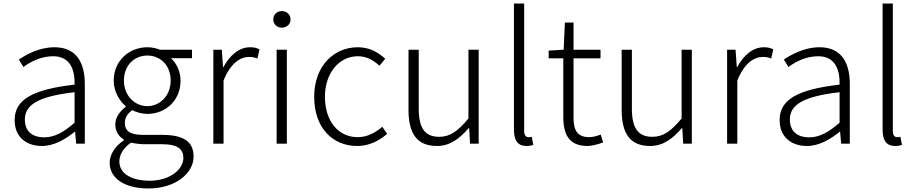

<svg xmlns="http://www.w3.org/2000/svg" viewBox="-20 -815 5193 1089"><path d="M218 13C286 13 350 -24 404 -68H406L412 0H461V-338C461 -456 416 -547 289 -547C202 -547 128 -505 87 -477L113 -435C150 -463 211 -496 281 -496C382 -496 405 -414 403 -335C168 -308 63 -252 63 -134C63 -35 132 13 218 13ZM230 -36C171 -36 121 -64 121 -137C121 -219 193 -268 403 -292V-119C340 -64 289 -36 230 -36Z M822 254C978 254 1078 166 1078 73C1078 -12 1021 -50 900 -50H788C711 -50 688 -79 688 -117C688 -151 707 -173 730 -191C754 -177 787 -169 816 -169C921 -169 1004 -247 1004 -357C1004 -411 981 -457 949 -485H1069V-533H887C870 -540 845 -547 816 -547C711 -547 625 -469 625 -358C625 -294 659 -241 693 -213V-209C669 -191 634 -156 634 -110C634 -68 655 -40 682 -24V-19C633 14 602 61 602 108C602 198 689 254 822 254ZM816 -213C745 -213 683 -271 683 -358C683 -446 743 -500 816 -500C888 -500 948 -446 948 -358C948 -271 886 -213 816 -213ZM829 210C720 210 657 166 657 101C657 65 677 26 723 -6C750 0 778 3 790 3H899C978 3 1020 24 1020 81C1020 145 945 210 829 210Z M1190 0H1248V-358C1287 -457 1344 -492 1391 -492C1412 -492 1422 -490 1440 -483L1452 -535C1435 -544 1419 -547 1398 -547C1336 -547 1283 -501 1247 -434H1245L1238 -533H1190Z M1549 0H1607V-533H1549ZM1579 -658C1605 -658 1628 -677 1628 -704C1628 -734 1605 -752 1579 -752C1552 -752 1530 -734 1530 -704C1530 -677 1552 -658 1579 -658Z M2006 13C2073 13 2130 -16 2176 -56L2148 -96C2112 -64 2064 -37 2009 -37C1897 -37 1823 -130 1823 -266C1823 -402 1904 -496 2010 -496C2060 -496 2099 -473 2132 -442L2165 -482C2128 -515 2080 -547 2009 -547C1877 -547 1762 -444 1762 -266C1762 -89 1867 13 2006 13Z M2458 13C2532 13 2586 -28 2638 -88H2641L2646 0H2695V-533H2637V-143C2577 -71 2533 -39 2471 -39C2389 -39 2355 -90 2355 -199V-533H2297V-192C2297 -55 2347 13 2458 13Z M2966 13C2985 13 2995 10 3005 7L2996 -39C2985 -37 2981 -37 2977 -37C2963 -37 2953 -48 2953 -73V-795H2895V-79C2895 -17 2918 13 2966 13Z M3312 13C3336 13 3370 4 3401 -7L3387 -52C3368 -44 3342 -37 3322 -37C3251 -37 3233 -81 3233 -148V-484H3386V-533H3233V-687H3184L3177 -533L3092 -528V-484H3175V-152C3175 -53 3207 13 3312 13Z M3667 13C3741 13 3795 -28 3847 -88H3850L3855 0H3904V-533H3846V-143C3786 -71 3742 -39 3680 -39C3598 -39 3564 -90 3564 -199V-533H3506V-192C3506 -55 3556 13 3667 13Z M4104 0H4162V-358C4201 -457 4258 -492 4305 -492C4326 -492 4336 -490 4354 -483L4366 -535C4349 -544 4333 -547 4312 -547C4250 -547 4197 -501 4161 -434H4159L4152 -533H4104Z M4557 13C4625 13 4689 -24 4743 -68H4745L4751 0H4800V-338C4800 -456 4755 -547 4628 -547C4541 -547 4467 -505 4426 -477L4452 -435C4489 -463 4550 -496 4620 -496C4721 -496 4744 -414 4742 -335C4507 -308 4402 -252 4402 -134C4402 -35 4471 13 4557 13ZM4569 -36C4510 -36 4460 -64 4460 -137C4460 -219 4532 -268 4742 -292V-119C4679 -64 4628 -36 4569 -36Z M5057 13C5076 13 5086 10 5096 7L5087 -39C5076 -37 5072 -37 5068 -37C5054 -37 5044 -48 5044 -73V-795H4986V-79C4986 -17 5009 13 5057 13Z"/></svg>

Font: Noto Sans T Chinese Light
Style: Regular
Weight: 300
Designer: Ryoko NISHIZUKA (kana & ideographs); Paul D. Hunt (Latin, Greek & Cyrillic); Wenlong ZHANG (bopomofo); Sandoll Communica
Foundry: Adobe Systems Incorporated
Version: Version 1.000;PS 1;hotconv 1.0.78;makeotf.lib2.5.61930